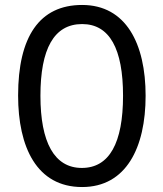

<svg xmlns="http://www.w3.org/2000/svg" viewBox="-20 -744 659 774"><path d="M567 -358C567 -568 488 -724 311 -724C139 -724 53 -596 53 -359C53 -151 128 10 311 10C488 10 567 -148 567 -358ZM143 -358C143 -546 197 -647 311 -647C422 -647 476 -547 476 -358C476 -168 421 -67 310 -67C199 -67 143 -170 143 -358Z"/></svg>

Font: Noto Sans Gujarati Condensed
Style: Regular
Weight: 400
Width: 3
Designer: Jelle Bosma - Monotype Design Team, Universal Thirst
Foundry: Monotype Imaging Inc.
Version: Version 2.106